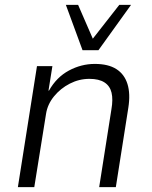

<svg xmlns="http://www.w3.org/2000/svg" viewBox="-20 -764 621 784"><path d="M53 0 131 -494H194L178 -394H180Q211 -449 261.5 -476Q312 -503 367 -503Q422 -503 455 -482Q488 -461 500.5 -421Q513 -381 504 -324L453 0H385L435 -318Q442 -358 435.5 -385.5Q429 -413 406.5 -427.5Q384 -442 345 -442Q303 -442 265 -422.5Q227 -403 200.5 -370.5Q174 -338 168 -299L120 0ZM317 -559 249 -744H299L359 -606L467 -744H515L382 -559Z"/></svg>

Font: Nunito Sans 7pt SemiCondensed Light
Style: Italic
Weight: 300
Width: 4
Italic angle: -9°
Designer: Vernon Adams
Foundry: Vernon Adams
Version: Version 3.101;gftools[0.9.27]